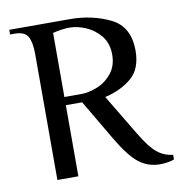

<svg xmlns="http://www.w3.org/2000/svg" viewBox="-77 -731 759 811"><g transform="rotate(-10 303.0 -325.0)"><path d="M366 -135 266 -305H196V0H106V-540Q106 -591 92 -615.5Q78 -640 36 -640H16V-660H276Q370 -660 448 -622.5Q526 -585 526 -481Q526 -403 480.5 -364.5Q435 -326 366 -310L471 -135Q508 -73 537.5 -48.5Q567 -24 606 -20V0Q597 4 580 7Q563 10 545 10Q493 10 453.5 -21.5Q414 -53 366 -135ZM268 -340Q301 -340 338 -355Q375 -370 400.5 -402Q426 -434 426 -482Q426 -530 400 -562Q374 -594 337.5 -609.5Q301 -625 268 -625Q236 -625 196 -615V-340Z"/></g></svg>

Font: El Messiri
Style: Regular
Weight: 400
Designer: Mohamed Gaber
Foundry: Kief Type Foundry
Version: Version 2.006